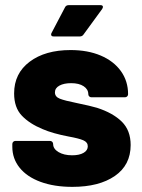

<svg xmlns="http://www.w3.org/2000/svg" viewBox="-20 -720 552 748"><path d="M262 8Q191 8 138 -11.5Q85 -31 56.5 -66.5Q28 -102 28 -148V-159Q28 -164 31.5 -167.5Q35 -171 40 -171H175Q180 -171 183.5 -167.5Q187 -164 187 -159Q187 -140 208 -127.5Q229 -115 261 -115Q289 -115 305.5 -124.5Q322 -134 322 -150Q322 -166 304.5 -173.5Q287 -181 248 -188Q185 -200 146 -217Q95 -238 65 -269.5Q35 -301 35 -356Q35 -434 95.5 -479.5Q156 -525 255 -525Q322 -525 372.5 -503.5Q423 -482 451 -443Q479 -404 479 -353Q479 -348 475.5 -344.5Q472 -341 467 -341H336Q331 -341 327.5 -344.5Q324 -348 324 -353Q324 -372 306 -384Q288 -396 257 -396Q229 -396 211.5 -386.5Q194 -377 194 -360Q194 -343 213 -335.5Q232 -328 277 -319Q335 -307 358 -300Q420 -280 454.5 -246Q489 -212 489 -155Q489 -77 427.5 -34.5Q366 8 262 8ZM189 -578Q182 -578 180.5 -581Q179 -584 179 -586Q179 -588 181 -592L233 -691Q237 -700 248 -700H371Q381 -700 381 -693Q381 -690 378 -685L305 -585Q300 -578 291 -578Z"/></svg>

Font: LinhAnh ExtBd
Style: Regular
Weight: 800
Designer: Jeremy Tribby
Foundry: Tribby Type
Version: Version 1.408